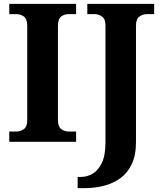

<svg xmlns="http://www.w3.org/2000/svg" viewBox="-20 -734 838 994"><path d="M28 0V-53H64Q86 -53 103.5 -65.5Q121 -78 121 -111V-600Q121 -636 103.5 -648.5Q86 -661 64 -661H28V-714H374V-661H336Q312 -661 296 -648Q280 -635 280 -599V-112Q280 -79 296.5 -66Q313 -53 336 -53H374V0ZM382 240V182H399Q431 182 460 165Q489 148 507.5 109Q526 70 526 3V-603Q526 -636 508 -648.5Q490 -661 469 -661H432V-714H778V-661H742Q720 -661 702 -648.5Q684 -636 684 -601V2Q684 70 662 116Q640 162 602.5 189Q565 216 517 228Q469 240 418 240Z"/></svg>

Font: Noto Serif Ethiopic
Style: Bold
Weight: 700
Designer: Monotype Design Team
Foundry: Monotype Imaging Inc.
Version: Version 2.102; ttfautohint (v1.8.4.7-5d5b)